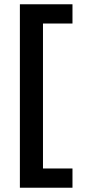

<svg xmlns="http://www.w3.org/2000/svg" viewBox="-20 -770 403 898"><path d="M73 108V-750H319V-660H181V18H319V108Z"/></svg>

Font: Instrument Sans Condensed SemiBold
Style: Regular
Weight: 600
Width: 3
Designer: Rodrigo Fuenzalida
Foundry: fragTYPE
Version: Version 1.000;gftools[0.9.28]